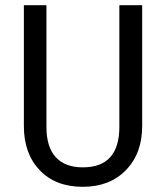

<svg xmlns="http://www.w3.org/2000/svg" viewBox="-20 -709 640 740"><path d="M528 -689V-223Q528 -118 465.5 -53.5Q403 11 299 11Q194 11 133 -53Q72 -117 72 -223V-689H159V-220Q159 -142 195 -103Q231 -64 299 -64Q440 -64 440 -220V-689Z"/></svg>

Font: Fira Mono
Style: Regular
Weight: 400
Designer: Carrois Corporate & Edenspiekermann AG
Foundry: Carrois Corporate GbR & Edenspiekermann AG
Version: Version 3.206;PS 003.206;hotconv 1.0.70;makeotf.lib2.5.58329